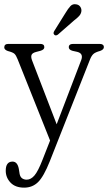

<svg xmlns="http://www.w3.org/2000/svg" viewBox="-27 -636 508 903"><path d="M173 115.5 208.5 25 56 -357Q48.5 -376 41 -383Q33.5 -390 10 -396Q-7 -402 -7 -413Q-7 -429.5 12.5 -429.5H162.5Q181.5 -429.5 181.5 -414Q181.5 -402.5 163 -397L144 -392Q125.5 -387.5 121.5 -378Q117.5 -368.5 124 -351.5L239.5 -51.5L355 -353.5Q366.5 -384.5 336.5 -392L314 -397Q296.5 -402 296.5 -414Q296.5 -429.5 317.5 -429.5H441.5Q461.5 -429.5 461.5 -414Q461.5 -403 444 -396.5Q421.5 -390.5 412.2 -382Q403 -373.5 396 -355.5L207 123Q178.5 194.5 152 220.5Q125.5 246.5 86.5 246.5Q45 246.5 22.5 222.8Q0 199 0 167Q0 124 32 124Q55 124 61.5 158L64 173.5Q66 193.5 75.2 201.2Q84.5 209 98.5 209Q118.5 209 135.5 188.8Q152.5 168.5 173 115.5ZM281 -575Q293.5 -596 304.5 -607.5Q315.5 -619 332 -615.5Q344.5 -613.5 351 -603.5Q357.5 -593.5 355.5 -581.5Q353.5 -569.5 344.2 -559.8Q335 -550 321 -539.5L245 -473Q234.5 -466 228 -473Q224 -477 225 -482Q226 -487 229 -491.5Z"/></svg>

Font: Fraunces 144pt S100 Light
Style: Regular
Weight: 300
Version: Version 1.000; ttfautohint (v1.8.3)